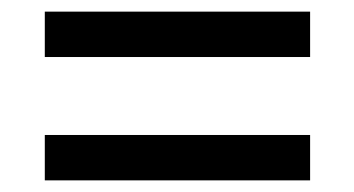

<svg xmlns="http://www.w3.org/2000/svg" viewBox="-20 -522 609 330"><path d="M57 -424V-502H513V-424ZM57 -212V-290H513V-212Z"/></svg>

Font: Noto Serif Hebrew Black
Style: Regular
Weight: 900
Version: Version 2.003